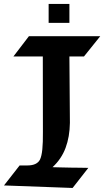

<svg xmlns="http://www.w3.org/2000/svg" viewBox="-109 -934 524 966"><path d="M-88.9 -1 -10.3 -101.6H28.8Q77.1 -101.6 92.3 -131.3Q100.6 -148.9 104 -182.9Q107.4 -216.8 106.9 -270L106.4 -649.9H-41.5L36.6 -752H395.5L313.5 -649.9H240.2L242.7 -315.9Q241.7 -245.6 220.9 -189.9Q200.2 -134.3 155.3 -92.8Q177.7 -92.3 201.7 -91.6Q225.6 -90.8 249.3 -90.6Q272.9 -90.3 295.4 -90.1Q317.9 -89.8 335.4 -89.4L256.3 11.7ZM240.2 -818.8H135.7V-914.1H240.2Z"/></svg>

Font: IranNastaliq
Style: Regular
Weight: 400
Designer: Hossein Zahedi
Version: Version 1.5